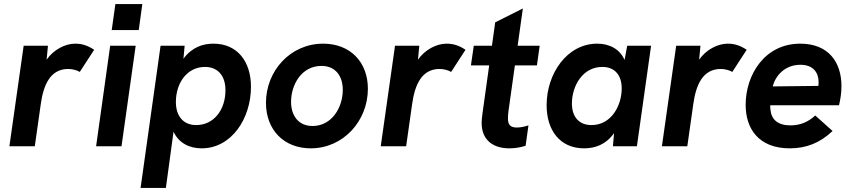

<svg xmlns="http://www.w3.org/2000/svg" viewBox="-20 -717 4181 941"><path d="M26 0H150.5L180 -208C193 -299.5 225.5 -379 314.5 -379C333.5 -379 358 -373 371 -364.5L441.5 -473C410.5 -493.5 383 -503 348.5 -503C299 -503 242.5 -473.5 208.5 -424.5L215 -493H96Z M451 0H575.5L645 -493H520ZM527.5 -569.5H660L677.5 -697H545.5Z M669 204H793L830.5 -71.5C855.5 -17 907 10 968 10C1115.5 10 1210 -137 1210 -291.5C1210 -415.5 1143.5 -503 1026 -503C974 -503 920.5 -485.5 879 -429L885 -493H767ZM842 -217C842 -312 898 -389 984.5 -389C1047.5 -389 1085 -346 1085 -275C1085 -178.5 1028 -104 941.5 -104C879.5 -104 842 -147 842 -217Z M1503 10C1662.5 10 1783 -124 1783 -282C1783 -413.5 1696 -503 1564 -503C1402 -503 1283.5 -368.5 1283.5 -213C1283.5 -80.5 1371.5 10 1503 10ZM1406.5 -218C1406.5 -302 1458 -394 1555.5 -394C1625 -394 1660 -343.5 1660 -276.5C1660 -190.5 1606.5 -99.5 1512 -99.5C1442 -99.5 1406.5 -151 1406.5 -218Z M1846 0H1970.5L2000 -208C2013 -299.5 2045.5 -379 2134.5 -379C2153.5 -379 2178 -373 2191 -364.5L2261.5 -473C2230.5 -493.5 2203 -503 2168.5 -503C2119 -503 2062.5 -473.5 2028.5 -424.5L2035 -493H1916Z M2476 10C2501 10 2528 6.5 2556 -2.5L2570 -102.5C2548 -95.5 2530 -92 2512.5 -92C2480 -92 2469.5 -107 2469.5 -137C2469.5 -149.5 2470.5 -162 2472.5 -176L2503.5 -396.5H2611.5L2625 -493H2517L2542.5 -675.5L2407 -607.5L2391 -493H2302L2288 -396.5H2377.5L2344.5 -160C2341.5 -136.5 2340.5 -125.5 2340.5 -115C2340.5 -25.5 2402.5 10 2476 10Z M2842.5 10C2895 10 2948.5 -7 2989.5 -64.5L2984 0H3101.5L3171 -493H3054L3041 -423C3018 -476.5 2967 -503 2907 -503C2759 -503 2659 -356 2659 -201.5C2659 -77.5 2725 10 2842.5 10ZM2783 -209.5C2783 -296 2835.5 -389 2932 -389C2992.5 -389 3027 -349 3027 -284C3027 -199 2976 -104 2879 -104C2818 -104 2783 -144 2783 -209.5Z M3224 0H3348.5L3378 -208C3391 -299.5 3423.5 -379 3512.5 -379C3531.5 -379 3556 -373 3569 -364.5L3639.5 -473C3608.5 -493.5 3581 -503 3546.5 -503C3497 -503 3440.5 -473.5 3406.5 -424.5L3413 -493H3294Z M3851 10C3932 10 3999.5 -17 4060.5 -75L3975.5 -151C3940 -118 3900 -102.5 3854 -102.5C3792 -102.5 3760 -131.5 3756 -180C3755 -186.5 3754.5 -193.5 3755 -201H4092C4099.5 -232 4104 -262.5 4104 -295C4104 -413.5 4039.5 -503 3902 -503C3728 -503 3634.5 -351 3634.5 -203C3634.5 -87.5 3697 10 3851 10ZM3767 -293.5C3780 -344 3825 -399.5 3903 -399.5C3967 -399.5 3992 -359.5 3992 -315C3992 -308 3991.5 -302 3991 -296Z"/></svg>

Font: HK Grotesk
Style: Bold Italic
Weight: 700
Italic angle: -16°
Designer: Alfredo Marco Pradil
Foundry: Hanken Design Co.
Version: Version 3.001;FEAKit 1.0